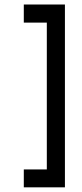

<svg xmlns="http://www.w3.org/2000/svg" viewBox="-20 -759 359 839"><path d="M84 -660.2V-739.3H263.7V59.6H84V-18.6H184.6V-660.2Z"/></svg>

Font: Allerta
Style: Regular
Weight: 400
Designer: Matt McInerney
Foundry: Matt McInerney
Version: Version 1.0